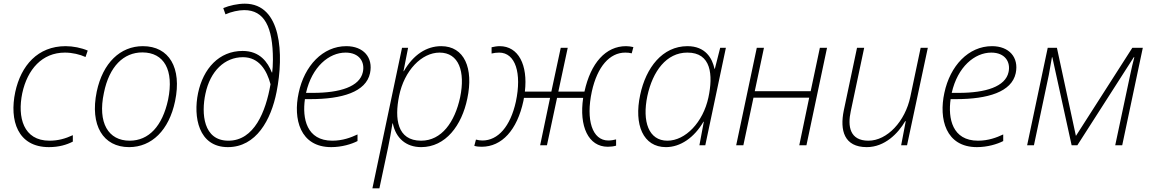

<svg xmlns="http://www.w3.org/2000/svg" viewBox="-20 -790 6262 1044"><path d="M246 10C301 10 343 -3 376 -20V-55C335 -36 296 -25 249 -25C107 -25 74 -152 101 -283C129 -413 209 -504 333 -504C373 -504 415 -494 445 -480L457 -515C422 -530 377 -539 337 -539C185 -539 94 -433 63 -290C30 -135 76 10 246 10Z M682 10C805 10 899 -82 932 -240C970 -422 899 -539 757 -539C634 -539 539 -448 506 -292C468 -108 541 10 682 10ZM685 -25C569 -25 510 -122 545 -285C574 -429 652 -505 754 -505C872 -505 927 -409 894 -248C863 -104 789 -25 685 -25Z M1219 10C1373 10 1454 -138 1484 -291C1524 -492 1512 -770 1311 -770C1273 -770 1227 -760 1194 -746L1206 -712C1237 -726 1277 -735 1308 -735C1417 -735 1464 -644 1464 -466C1464 -437 1462 -411 1460 -396H1458C1436 -451 1394 -513 1299 -513C1171 -513 1085 -417 1057 -284C1030 -155 1059 10 1219 10ZM1222 -25C1085 -25 1074 -173 1097 -280C1123 -404 1202 -479 1301 -479C1389 -479 1431 -407 1451 -332C1425 -182 1362 -25 1222 -25Z M1781 10C1838 10 1891 -6 1924 -23V-59C1888 -42 1843 -25 1787 -25C1647 -25 1623 -146 1638 -251H1668C1840 -251 1970 -290 1992 -392C2010 -478 1956 -539 1863 -539C1735 -539 1635 -432 1604 -285C1573 -144 1611 10 1781 10ZM1859 -504C1935 -504 1965 -452 1953 -398C1936 -319 1829 -285 1682 -285H1644C1676 -427 1769 -504 1859 -504Z M2005 234H2043L2090 13C2098 -25 2108 -79 2114 -119H2116C2132 -39 2188 10 2270 10C2403 10 2491 -108 2521 -254C2556 -419 2505 -539 2379 -539C2299 -539 2227 -492 2176 -403H2174L2199 -530H2166ZM2270 -25C2139 -25 2125 -145 2150 -268C2178 -407 2273 -504 2370 -504C2475 -504 2511 -401 2482 -261C2453 -126 2381 -25 2270 -25Z M2599 8C2709 8 2792 -83 2826 -241C2827 -246 2828 -252 2829 -258H2971L2917 0H2954L3009 -258H3151C3128 -103 3179 8 3285 8C3301 8 3317 6 3330 2V-32C3319 -29 3302 -26 3288 -26C3200 -26 3165 -138 3198 -292C3228 -428 3295 -504 3380 -504C3392 -504 3404 -503 3415 -500L3424 -534C3411 -537 3397 -539 3384 -539C3274 -539 3192 -448 3158 -292H3016L3067 -530H3029L2978 -292H2834C2851 -437 2799 -539 2697 -539C2682 -539 2666 -536 2653 -533V-499C2664 -502 2681 -504 2694 -504C2783 -504 2818 -392 2785 -237C2755 -102 2688 -26 2603 -26C2591 -26 2579 -28 2568 -31L2559 3C2571 7 2586 8 2599 8Z M3601 10C3680 10 3755 -42 3805 -128H3807L3783 0H3815L3927 -530H3896L3867 -416H3865C3853 -473 3816 -539 3718 -539C3582 -539 3492 -422 3461 -274C3426 -112 3477 10 3601 10ZM3609 -25C3507 -25 3471 -129 3500 -268C3529 -403 3604 -504 3717 -504C3848 -505 3858 -382 3832 -260C3803 -125 3707 -25 3609 -25Z M3983 0H4022L4077 -259H4380L4326 0H4365L4477 -530H4438L4388 -294H4084L4134 -530H4095Z M4693 10C4791 10 4864 -65 4902 -131H4905L4880 0H4912L5025 -530H4986L4930 -264C4902 -130 4804 -25 4702 -25C4601 -25 4588 -103 4606 -185L4679 -530H4640L4568 -189C4546 -81 4570 10 4693 10Z M5292 10C5349 10 5402 -6 5435 -23V-59C5399 -42 5354 -25 5298 -25C5158 -25 5134 -146 5149 -251H5179C5351 -251 5481 -290 5503 -392C5521 -478 5467 -539 5374 -539C5246 -539 5146 -432 5115 -285C5084 -144 5122 10 5292 10ZM5370 -504C5446 -504 5476 -452 5464 -398C5447 -319 5340 -285 5193 -285H5155C5187 -427 5280 -504 5370 -504Z M5565 0H5602L5683 -383C5690 -419 5694 -448 5700 -479H5702L5807 0H5838L6145 -479H6148C6139 -446 6133 -418 6126 -386L6044 0H6082L6194 -530H6137L5831 -52H5830L5727 -530H5677Z"/></svg>

Font: Noto Sans ExtraLight
Style: Italic
Weight: 200
Italic angle: -12°
Designer: Monotype Design Team
Foundry: Monotype Imaging Inc.
Version: Version 2.013